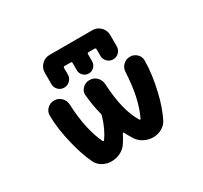

<svg xmlns="http://www.w3.org/2000/svg" viewBox="-161 -1045 1322 1249"><g transform="rotate(-30 500.0 -420.0)"><path d="M659.2 -19.5Q623 -19.5 591.3 -35.6Q559.6 -51.8 541 -81.1Q522.5 -110.4 506.8 -140.6Q505.9 -143.6 502.9 -143.6Q500 -143.6 498 -140.6Q483.4 -110.4 463.9 -81.1Q445.3 -51.8 413.1 -35.6Q380.9 -19.5 344.7 -19.5Q308.6 -19.5 278.3 -37.1Q248 -54.7 233.4 -85.9Q198.2 -162.1 175.8 -254.9Q144.5 -380.9 144.5 -479.5Q144.5 -507.8 165 -528.3Q186.5 -549.8 217.8 -549.8Q248 -549.8 270 -528.3Q292 -506.8 293 -475.6Q301.8 -283.2 359.4 -164.1Q361.3 -161.1 364.7 -160.6Q368.2 -160.2 370.1 -163.1Q412.1 -221.7 437.5 -307.6Q440.4 -316.4 437.5 -326.2Q418 -401.4 412.1 -475.6Q411.1 -479.5 411.1 -482.4Q411.1 -508.8 430.7 -528.3Q452.1 -549.8 483.4 -549.8Q514.6 -549.8 536.1 -528.3Q557.6 -506.8 559.6 -475.6Q569.3 -274.4 635.7 -165Q637.7 -162.1 641.1 -162.1Q644.5 -162.1 645.5 -165Q704.1 -286.1 712.9 -477.5Q713.9 -507.8 735.4 -528.8Q756.8 -549.8 787.1 -549.8Q817.4 -549.8 838.9 -528.3Q858.4 -508.8 858.4 -481.4Q858.4 -380.9 828.1 -253.9Q806.6 -162.1 769.5 -85Q754.9 -54.7 724.6 -37.1Q694.3 -19.5 659.2 -19.5ZM624 -650.4V-700.2Q624 -710 614.3 -710H569.3Q559.6 -710 559.6 -700.2V-646.5Q559.6 -623 543 -606Q526.4 -588.9 502 -588.9Q477.5 -588.9 460.9 -606Q444.3 -623 444.3 -646.5V-700.2Q444.3 -710 434.6 -710H389.6Q379.9 -710 379.9 -700.2V-650.4Q379.9 -625 361.3 -606.9Q342.8 -588.9 317.4 -588.9Q292 -588.9 273.9 -606.9Q255.9 -625 255.9 -650.4V-736.3Q255.9 -771.5 280.8 -796.4Q305.7 -821.3 340.8 -821.3H662.1Q697.3 -821.3 722.2 -796.4Q747.1 -771.5 747.1 -736.3V-650.4Q747.1 -625 729 -606.9Q710.9 -588.9 685.5 -588.9Q660.2 -588.9 642.1 -606.9Q624 -625 624 -650.4Z"/></g></svg>

Font: Rounded-X Mgen+ 1m bold
Style: Bold
Weight: 700
Designer: [Source Han Sans]
Ryoko NISHIZUKA  (kana & ideographs); Paul D. Hunt (Latin, Greek & Cyrillic); Wenlong ZHANG  (bopomofo
Version: Version 1.059.20150602